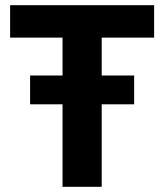

<svg xmlns="http://www.w3.org/2000/svg" viewBox="-20 -720 633 740"><path d="M372 -318V0H221V-318H96V-429H221V-575H19V-700H574V-575H372V-429H497V-318Z"/></svg>

Font: Post Grotesk Bold
Style: Bold
Weight: 700
Version: Version 1.0